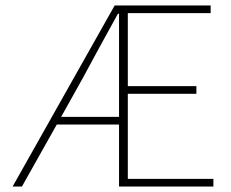

<svg xmlns="http://www.w3.org/2000/svg" viewBox="-20 -680 844 700"><path d="M446 -28V-338H696V-366H446V-632H748V-660H398L26 0H60L187 -226H414V0H758V-28H446ZM203 -254 280 -392C324 -474 368 -554 410 -630H414V-254H203Z"/></svg>

Font: Assistant ExtraLight
Style: Regular
Weight: 275
Designer: Hebrew By Ben Nathan, Latin by Paul Hunt
Version: Version 2.001;PS 002.001;hotconv 1.0.88;makeotf.lib2.5.64775